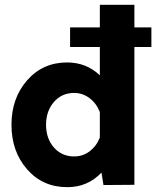

<svg xmlns="http://www.w3.org/2000/svg" viewBox="-20 -770 688 800"><path d="M610.8 -574.2H540V0L411.1 1L402.8 -50.8Q344.7 10.3 259.8 9.8Q157.7 9.8 92.8 -64.7Q27.8 -139.2 27.8 -250Q27.8 -360.8 93 -435.3Q158.2 -509.8 259.8 -509.8Q339.8 -509.8 396 -456.1V-574.2H272V-655.8H396V-750H540V-655.8H610.8ZM289.1 -118.2Q325.2 -118.2 353.5 -139.6Q381.8 -161.1 396 -196.8V-303.2Q381.8 -339.4 353 -361.1Q324.2 -382.8 289.1 -382.8Q237.3 -382.8 204.6 -345Q171.9 -307.1 171.9 -250Q171.9 -192.9 204.6 -155.5Q237.3 -118.2 289.1 -118.2Z"/></svg>

Font: Oakes Grotesk
Style: Bold
Weight: 700
Designer: Samuel Oakes
Foundry: Samuel Oakes
Version: Version 1.0 | wf-rip DC20170320